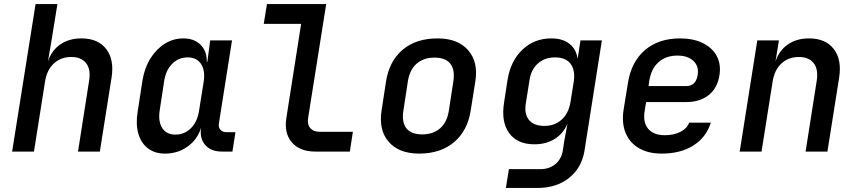

<svg xmlns="http://www.w3.org/2000/svg" viewBox="-20 -750 4240 950"><path d="M40 0 156 -730H264L235 -550L217 -445Q234 -499 277.5 -529.5Q321 -560 383 -560Q465 -560 505.5 -507.5Q546 -455 532 -366L474 0H366L421 -351Q430 -407 406 -437.5Q382 -468 333 -468Q281 -468 246.5 -436Q212 -404 203 -347L148 0Z M796 10Q746 10 712 -16Q678 -42 664.5 -89Q651 -136 661 -197L685 -352Q695 -414 724 -460.5Q753 -507 795 -533.5Q837 -560 887 -560Q941 -560 972.5 -528.5Q1004 -497 1003 -445H1006L1020 -550H1128L1063 -139Q1060 -120 1070.5 -108Q1081 -96 1100 -96H1145L1130 0H1078Q1024 0 995.5 -32.5Q967 -65 975 -117V-118Q957 -60 908.5 -25Q860 10 796 10ZM848 -84Q893 -84 925 -116Q957 -148 965 -203L988 -347Q996 -402 974.5 -434Q953 -466 909 -466Q863 -466 831.5 -434Q800 -402 792 -347L770 -203Q762 -148 783 -116Q804 -84 848 -84Z M1541 0Q1463 0 1424 -45.5Q1385 -91 1397 -167L1470 -632H1285L1301 -730H1594L1505 -169Q1499 -136 1514.5 -117Q1530 -98 1560 -98H1726L1711 0Z M2054 10Q1954 10 1903.5 -48Q1853 -106 1868 -203L1890 -347Q1906 -448 1972.5 -504Q2039 -560 2145 -560Q2245 -560 2296 -502Q2347 -444 2332 -348L2309 -203Q2293 -102 2226 -46Q2159 10 2054 10ZM2069 -85Q2123 -85 2157.5 -115Q2192 -145 2201 -203L2223 -347Q2232 -405 2208 -435Q2184 -465 2130 -465Q2076 -465 2041.5 -435Q2007 -405 1998 -347L1976 -203Q1967 -145 1991 -115Q2015 -85 2069 -85Z M2483 180 2498 87H2653Q2698 87 2728 62Q2758 37 2765 -6L2771 -47L2788 -138Q2767 -89 2724.5 -62.5Q2682 -36 2624 -36Q2540 -36 2499.5 -91Q2459 -146 2474 -242L2491 -353Q2506 -448 2564.5 -504Q2623 -560 2708 -560Q2764 -560 2798 -533Q2832 -506 2838 -458L2852 -550H2958L2872 -4Q2858 81 2795.5 130.5Q2733 180 2639 180ZM2674 -127Q2725 -127 2759.5 -158.5Q2794 -190 2803 -247L2819 -347Q2827 -403 2803 -434.5Q2779 -466 2727 -466Q2675 -466 2641.5 -436Q2608 -406 2600 -354L2582 -240Q2573 -187 2597 -157Q2621 -127 2674 -127Z M3254 10Q3187 10 3141 -17Q3095 -44 3075 -93.5Q3055 -143 3066 -210L3087 -340Q3104 -445 3171.5 -502.5Q3239 -560 3345 -560Q3410 -560 3457 -537Q3504 -514 3526 -473.5Q3548 -433 3540 -379Q3530 -314 3486.5 -279.5Q3443 -245 3375 -245H3177L3170 -203Q3160 -145 3187 -113Q3214 -81 3269 -81Q3314 -81 3346.5 -97.5Q3379 -114 3390 -143H3497Q3474 -70 3410.5 -30Q3347 10 3254 10ZM3189 -324H3375Q3397 -324 3412 -336.5Q3427 -349 3432 -379Q3439 -422 3411 -448.5Q3383 -475 3332 -475Q3274 -475 3237.5 -441.5Q3201 -408 3192 -347Z M3640 0 3727 -550H3834L3817 -445Q3834 -499 3877.5 -529.5Q3921 -560 3983 -560Q4065 -560 4105.5 -507.5Q4146 -455 4132 -366L4074 0H3966L4021 -350Q4030 -407 4006 -437.5Q3982 -468 3933 -468Q3881 -468 3846.5 -436Q3812 -404 3803 -347L3748 0Z"/></svg>

Font: JetBrains Mono NL SemiBold
Style: Italic
Weight: 600
Italic angle: -9°
Monospace: yes
Designer: Philipp Nurullin, Konstantin Bulenkov
Foundry: JetBrains
Version: Version 2.305; ttfautohint (v1.8.4.7-5d5b)